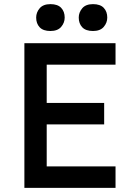

<svg xmlns="http://www.w3.org/2000/svg" viewBox="-20 -909 654 929"><path d="M98 0V-700H539V-596H206V-411H484V-307H206V-104H539V0ZM430 -759Q395 -759 378 -777Q361 -795 361 -824Q361 -849 378 -869Q395 -889 430 -889Q465 -889 482 -871Q499 -853 499 -824Q499 -799 482 -779Q465 -759 430 -759ZM224 -759Q189 -759 172 -777Q155 -795 155 -824Q155 -849 172 -869Q189 -889 224 -889Q259 -889 276 -871Q293 -853 293 -824Q293 -799 276 -779Q259 -759 224 -759Z"/></svg>

Font: Lexend Deca
Style: Regular
Weight: 400
Designer: Bonnie Shaver-Troup, Thomas Jockin
Foundry: Lexend
Version: Version 1.008; ttfautohint (v1.8.4.7-5d5b)